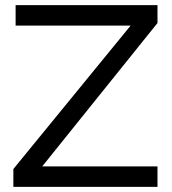

<svg xmlns="http://www.w3.org/2000/svg" viewBox="-20 -730 671 750"><path d="M32.2 -69.8 490.2 -629.9H41V-710H595.2V-640.1L145 -80.1H595.2V0H32.2Z"/></svg>

Font: Rawline Medium
Style: Regular
Weight: 500
Designer: Matt McInerney, Pablo Impallari, Rodrigo Fuenzalida
Foundry: Matt McInerney, Pablo Impallari, Rodrigo Fuenzalida
Version: Version 4.020;PS 004.020;hotconv 1.0.88;makeotf.lib2.5.64775